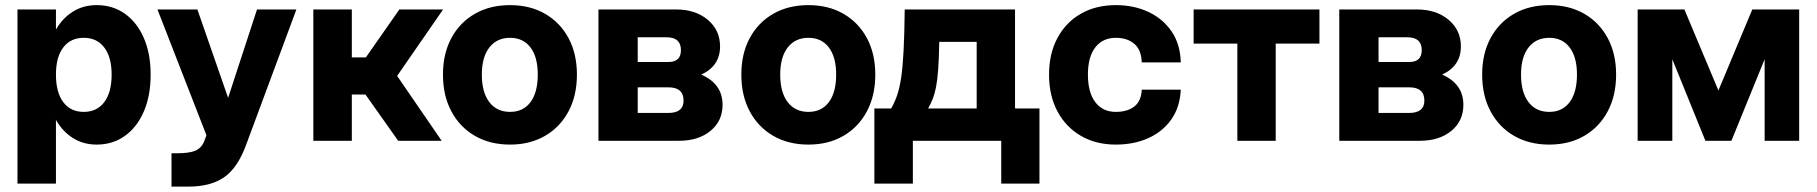

<svg xmlns="http://www.w3.org/2000/svg" viewBox="-20 -536 6917 731"><path d="M46.5 -500H193V-423.5Q218.5 -467.5 258 -492Q297.5 -516.5 348 -516.5Q409.5 -516.5 455.8 -483.5Q502 -450.5 527.8 -391Q553.5 -331.5 553.5 -252Q553.5 -172 527.8 -112Q502 -52 455.8 -18.8Q409.5 14.5 348 14.5Q297.5 14.5 258 -10.2Q218.5 -35 193 -79.5V163H46.5ZM405 -252Q405 -318.5 377 -355.2Q349 -392 299 -392Q248.5 -392 220.8 -355.2Q193 -318.5 193 -252Q193 -184.5 220.8 -147.2Q248.5 -110 299 -110Q349 -110 377 -147.2Q405 -184.5 405 -252Z M633 47.5H655Q700.5 47.5 723.5 37.8Q746.5 28 757 3L766 -21L579.5 -500H731.5L848.5 -163.5L958.5 -500H1108.5L917 15.5Q885 103 833.5 138.8Q782 174.5 697 174.5H633Z M1173 -500H1319.5V-317.5H1373L1500.5 -500H1667L1492 -247L1661.5 0H1496L1371.5 -176H1319.5V0H1173Z M1666.5 -252Q1666.5 -331.5 1698.5 -391Q1730.5 -450.5 1788 -483.5Q1845.5 -516.5 1922 -516.5Q1998 -516.5 2055.2 -483.5Q2112.5 -450.5 2144.5 -391Q2176.5 -331.5 2176.5 -252Q2176.5 -172 2144.5 -112Q2112.5 -52 2055.2 -18.8Q1998 14.5 1922 14.5Q1845.5 14.5 1788 -18.8Q1730.5 -52 1698.5 -112Q1666.5 -172 1666.5 -252ZM2027.5 -252Q2027.5 -318.5 1999.8 -355.2Q1972 -392 1922 -392Q1871.5 -392 1843 -355.2Q1814.5 -318.5 1814.5 -252Q1814.5 -184.5 1843 -147.2Q1871.5 -110 1922 -110Q1972 -110 1999.8 -147.2Q2027.5 -184.5 2027.5 -252Z M2650 -252Q2731 -216.5 2731 -137Q2731 -75.5 2685.2 -37.8Q2639.5 0 2565.5 0H2258.5V-500H2554Q2627.5 -500 2674.5 -460.8Q2721.5 -421.5 2721.5 -359Q2721.5 -285 2650 -252ZM2525 -300Q2572.5 -300 2572.5 -345Q2572.5 -394 2518 -394H2408V-300ZM2524.5 -106Q2582.5 -106 2582.5 -153Q2582.5 -203.5 2525 -203.5H2408V-106Z M2802.5 -252Q2802.5 -331.5 2834.5 -391Q2866.5 -450.5 2924 -483.5Q2981.5 -516.5 3058 -516.5Q3134 -516.5 3191.2 -483.5Q3248.5 -450.5 3280.5 -391Q3312.5 -331.5 3312.5 -252Q3312.5 -172 3280.5 -112Q3248.5 -52 3191.2 -18.8Q3134 14.5 3058 14.5Q2981.5 14.5 2924 -18.8Q2866.5 -52 2834.5 -112Q2802.5 -172 2802.5 -252ZM3163.5 -252Q3163.5 -318.5 3135.8 -355.2Q3108 -392 3058 -392Q3007.5 -392 2979 -355.2Q2950.5 -318.5 2950.5 -252Q2950.5 -184.5 2979 -147.2Q3007.5 -110 3058 -110Q3108 -110 3135.8 -147.2Q3163.5 -184.5 3163.5 -252Z M3424.5 -500H3844.5V-123H3937.5V163H3792V0H3455.5V163H3309V-123H3373Q3386.5 -147 3395.8 -173.8Q3405 -200.5 3411 -240.5Q3417 -280.5 3420.2 -342.8Q3423.5 -405 3424.5 -500ZM3513.5 -123H3698.5V-376.5H3556Q3555 -314 3552 -272.8Q3549 -231.5 3543.8 -204.8Q3538.5 -178 3531 -159.2Q3523.5 -140.5 3513.5 -123Z M3974 -252Q3974 -331.5 4005.8 -391Q4037.5 -450.5 4094.8 -483.5Q4152 -516.5 4228.5 -516.5Q4297 -516.5 4352.5 -490.5Q4408 -464.5 4441 -415.8Q4474 -367 4475.5 -298.5H4327Q4325.5 -346 4298.8 -369Q4272 -392 4228.5 -392Q4178 -392 4150 -355.5Q4122 -319 4122 -252Q4122 -184.5 4150 -147.2Q4178 -110 4228.5 -110Q4271.5 -110 4298.2 -130.2Q4325 -150.5 4327 -194.5H4475.5Q4472.5 -128 4439.5 -81.2Q4406.5 -34.5 4351.8 -10Q4297 14.5 4228.5 14.5Q4152.5 14.5 4095.2 -18.8Q4038 -52 4006 -112Q3974 -172 3974 -252Z M5003.5 -500V-370H4837V0H4691V-370H4524.5V-500Z M5470.5 -252Q5551.5 -216.5 5551.5 -137Q5551.5 -75.5 5505.8 -37.8Q5460 0 5386 0H5079V-500H5374.5Q5448 -500 5495 -460.8Q5542 -421.5 5542 -359Q5542 -285 5470.5 -252ZM5345.5 -300Q5393 -300 5393 -345Q5393 -394 5338.5 -394H5228.5V-300ZM5345 -106Q5403 -106 5403 -153Q5403 -203.5 5345.5 -203.5H5228.5V-106Z M5623 -252Q5623 -331.5 5655 -391Q5687 -450.5 5744.5 -483.5Q5802 -516.5 5878.5 -516.5Q5954.5 -516.5 6011.8 -483.5Q6069 -450.5 6101 -391Q6133 -331.5 6133 -252Q6133 -172 6101 -112Q6069 -52 6011.8 -18.8Q5954.5 14.5 5878.5 14.5Q5802 14.5 5744.5 -18.8Q5687 -52 5655 -112Q5623 -172 5623 -252ZM5984 -252Q5984 -318.5 5956.2 -355.2Q5928.5 -392 5878.5 -392Q5828 -392 5799.5 -355.2Q5771 -318.5 5771 -252Q5771 -184.5 5799.5 -147.2Q5828 -110 5878.5 -110Q5928.5 -110 5956.2 -147.2Q5984 -184.5 5984 -252Z M6572 0H6473L6347 -310.5V0H6215V-500H6393L6522.5 -191.5L6651.5 -500H6830V0H6698.5V-310.5Z"/></svg>

Font: Overused Grotesk
Style: Bold
Weight: 710
Version: Version 0.004